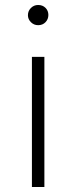

<svg xmlns="http://www.w3.org/2000/svg" viewBox="-20 -750 305 770"><path d="M108 0V-522H158V0ZM133 -649Q116 -649 104 -661Q92 -673 92 -689Q92 -706 104 -718Q116 -730 133 -730Q151 -730 162.5 -718.5Q174 -707 174 -690Q174 -673 162.5 -661Q151 -649 133 -649Z"/></svg>

Font: MOST Montserrat Light
Style: Regular
Weight: 300
Designer: Julieta Ulanovsky
Foundry: Julieta Ulanovsky
Version: Version 8.000;March 11, 2024;FontCreator 15.0.0.2926 64-bit